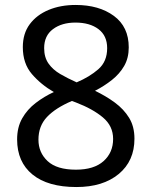

<svg xmlns="http://www.w3.org/2000/svg" viewBox="-20 -744 612 774"><path d="M285 -724Q379 -724 439 -680Q499 -636 499 -553Q499 -510 480.5 -478Q462 -446 431 -421.5Q400 -397 363 -378Q407 -357 443 -330.5Q479 -304 500.5 -269Q522 -234 522 -185Q522 -95 458.5 -42.5Q395 10 288 10Q173 10 111 -40.5Q49 -91 49 -182Q49 -231 69.5 -267Q90 -303 124 -329Q158 -355 197 -373Q145 -403 108.5 -445.5Q72 -488 72 -554Q72 -609 100 -646.5Q128 -684 176 -704Q224 -724 285 -724ZM284 -653Q229 -653 193.5 -626.5Q158 -600 158 -550Q158 -513 175.5 -488Q193 -463 223 -445.5Q253 -428 289 -412Q341 -434 376.5 -465Q412 -496 412 -550Q412 -600 377 -626.5Q342 -653 284 -653ZM135 -181Q135 -129 172 -94.5Q209 -60 286 -60Q359 -60 397.5 -94.5Q436 -129 436 -184Q436 -236 395 -270.5Q354 -305 286 -331L270 -337Q204 -309 169.5 -272.5Q135 -236 135 -181Z"/></svg>

Font: Noto Sans Glagolitic
Style: Regular
Weight: 400
Designer: Monotype Design Team
Foundry: Monotype Imaging Inc.
Version: Version 2.004; ttfautohint (v1.8.4.7-5d5b)